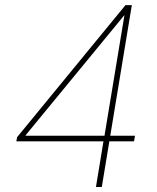

<svg xmlns="http://www.w3.org/2000/svg" viewBox="-20 -748 629 768"><path d="M45.4 -182.6 48.3 -199.2 481.9 -727.5H499L492.7 -687H477.1L82.5 -207V-205.1H520L516.1 -182.6ZM363.8 0 395 -189.5 396.5 -196.3 484.4 -727.5H507.3L387.2 0Z"/></svg>

Font: Inter 20pt Thin
Style: Italic
Weight: 250
Italic angle: -9.3988°
Version: Version 4.001;git-66647c0bb